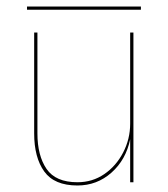

<svg xmlns="http://www.w3.org/2000/svg" viewBox="-20 -560 515 590"><path d="M63 -530V-540H413V-530ZM95 -150Q95 -82 123 -41Q151 0 218 0Q264 0 300.5 -25Q337 -50 358.5 -91.5Q380 -133 380 -180V-460H390V0H380V-132Q367 -69 322.5 -29.5Q278 10 218 10Q147 10 116 -33Q85 -76 85 -150V-460H95Z"/></svg>

Font: Jost* Hairline
Style: Regular
Weight: 100
Version: Version 3.7